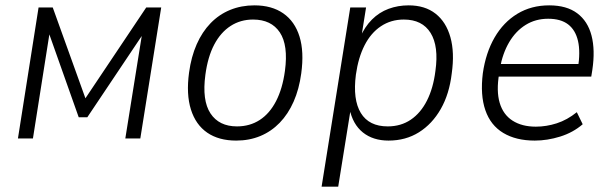

<svg xmlns="http://www.w3.org/2000/svg" viewBox="-20 -517 2285 717"><path d="M47 0 124 -489H177L299 -150L526 -489H582L504 0H448L514 -412H529L306 -79H274L156 -412H168L103 0Z M862 8Q797 8 754 -21.5Q711 -51 693 -108Q675 -165 686 -246Q694 -305 714.5 -351.5Q735 -398 766.5 -430.5Q798 -463 839.5 -480Q881 -497 930 -497Q995 -497 1038 -467Q1081 -437 1098.5 -380.5Q1116 -324 1105 -243Q1097 -184 1076.5 -137.5Q1056 -91 1024.5 -58.5Q993 -26 952 -9Q911 8 862 8ZM865 -45Q913 -45 950 -69Q987 -93 1011 -139.5Q1035 -186 1044 -252Q1057 -348 1025 -396Q993 -444 925 -444Q878 -444 841 -420Q804 -396 780 -350.5Q756 -305 747 -238Q734 -142 766 -93.5Q798 -45 865 -45Z M1181 180 1288 -489H1347L1329 -376H1324Q1342 -417 1369 -444Q1396 -471 1431 -484Q1466 -497 1506 -497Q1567 -497 1606.5 -466Q1646 -435 1662 -378Q1678 -321 1667 -243Q1658 -166 1626 -110Q1594 -54 1544.5 -23Q1495 8 1431 8Q1373 8 1335 -22.5Q1297 -53 1285 -112H1290L1243 180ZM1428 -45Q1477 -45 1514 -70Q1551 -95 1574.5 -141.5Q1598 -188 1606 -252Q1619 -344 1588 -394Q1557 -444 1488 -444Q1440 -444 1402.5 -419Q1365 -394 1341.5 -348Q1318 -302 1309 -238Q1297 -145 1327.5 -95Q1358 -45 1428 -45Z M1977 8Q1907 8 1859.5 -20.5Q1812 -49 1792.5 -105.5Q1773 -162 1783 -243Q1794 -320 1827 -377Q1860 -434 1912 -465.5Q1964 -497 2031 -497Q2096 -497 2135.5 -467.5Q2175 -438 2189 -384Q2203 -330 2192 -256L2188 -231H1826L1834 -278H2158L2138 -261Q2148 -323 2138.5 -364Q2129 -405 2101.5 -426Q2074 -447 2027 -447Q1980 -447 1943 -424Q1906 -401 1881.5 -359.5Q1857 -318 1847 -262L1844 -242Q1833 -177 1846 -133Q1859 -89 1894 -66.5Q1929 -44 1981 -44Q2020 -44 2059 -56.5Q2098 -69 2134 -98L2156 -53Q2120 -22 2072 -7Q2024 8 1977 8Z"/></svg>

Font: Nunito Sans 10pt SemiCondensed Light
Style: Italic
Weight: 300
Width: 4
Italic angle: -9°
Designer: Vernon Adams
Foundry: Vernon Adams
Version: Version 3.101;gftools[0.9.27]